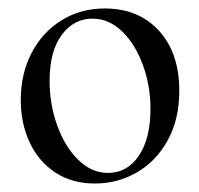

<svg xmlns="http://www.w3.org/2000/svg" viewBox="-20 -419 470 453"><path d="M29 -183Q29 -245 54.5 -294Q80 -343 125 -371Q170 -399 227 -399Q307 -399 355 -346.5Q403 -294 403 -205Q403 -137 375.5 -87.5Q348 -38 302.5 -12Q257 14 204 14Q150 14 110.5 -12Q71 -38 50 -83Q29 -128 29 -183ZM335 -162Q335 -217 317 -266Q299 -315 268 -345Q237 -375 198 -375Q154 -375 125.5 -336.5Q97 -298 97 -228Q97 -173 115 -123Q133 -73 164.5 -42Q196 -11 235 -11Q280 -11 307.5 -51.5Q335 -92 335 -162Z"/></svg>

Font: Cormorant Upright Medium
Style: Regular
Weight: 500
Designer: Christian Thalmann (Catharsis Fonts)
Foundry: Catharsis Fonts
Version: Version 3.302